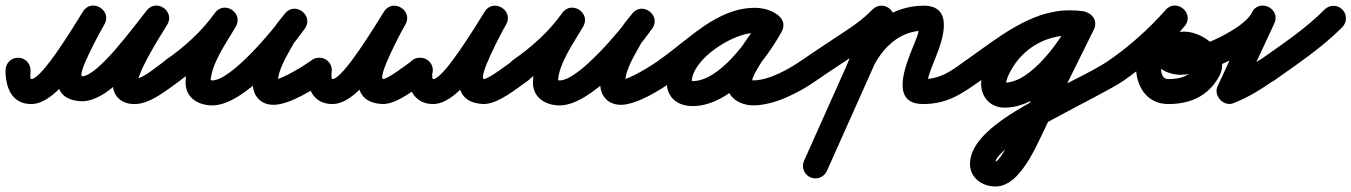

<svg xmlns="http://www.w3.org/2000/svg" viewBox="-65 -330 4871 692"><path d="M0.3 -122C-24.6 -122.2 -44.8 -102.1 -45 -77.3C-45.4 -16 -23.4 45 47.5 45C149.7 45 259.6 -159.1 310.4 -240.7C326.1 -265.9 314.5 -290.3 295.1 -302.1C275.7 -313.9 248.7 -313 233.5 -287.4C192.3 -217.9 50.3 27 228.3 35C228.4 35 228.9 35 229.5 35C230 35 230.6 35 230.6 35C341 34.5 466.2 -152 534.2 -236.2C552 -258.1 541.2 -283.1 522.2 -296.7C503.2 -310.2 476.1 -312.3 461.1 -288.4C423.8 -228.9 297.1 -51.3 357.6 19.7C374.7 39.8 400.1 46.3 425.5 44.9C481 41.9 540.6 -8.8 585 -40.3C605.3 -54.7 610.1 -82.8 595.7 -103C581.3 -123.3 553.2 -128.1 533 -113.7C505.5 -94.2 451.6 -46.6 420.5 -44.9C413.5 -44.5 427 -38.8 430.6 -30C431.2 -28.5 430.7 -33.3 431 -34.9C431.5 -37.4 432 -39.8 432.5 -42.2C434.4 -49.6 436.9 -56.8 439.7 -63.9C448.4 -86.1 459.5 -107.5 470.8 -128.4C491.6 -166.6 514.3 -203.8 537.4 -240.6C552.3 -264.5 542.9 -288.5 525.3 -301.1C507.7 -313.6 482 -314.7 464.2 -292.8C418.4 -236.1 288.4 -55.3 230.1 -55C230.1 -55 230.7 -55 231.2 -55C231.8 -55 232.4 -55 232.4 -55C208.8 -56 295.8 -216 310.9 -241.5C326.1 -267 314.7 -291.3 295.6 -302.9C276.5 -314.5 249.7 -313.5 234 -288.3C204.6 -241.1 86.8 -45 47.5 -45C42.4 -45 44.9 -63.5 45 -76.7C45.2 -101.6 25.1 -121.8 0.3 -122Z M520.9 -51.5C535 -31 563 -25.8 583.5 -39.9C658.8 -91.7 729.5 -156.2 782.7 -230.9C799.2 -254.1 787.3 -278.6 767.7 -291.1C748.2 -303.5 721 -304 706.9 -279.3C664.8 -205.3 603.9 -118.9 603.9 -31.7C603.9 23.1 651 49.9 700.2 49.9C813.1 49.9 972.5 -140.9 1033.7 -226.9C1050.6 -250.7 1041.7 -275.7 1024 -288.9C1006.4 -302.2 980 -303.9 961.8 -281C946 -261.2 928.5 -241.4 915.9 -219.3C915.9 -219.3 915.8 -219 915.6 -218.8C915.5 -218.5 915.3 -218.2 915.3 -218.2C884.2 -159.9 846 -98.5 846 -30.3C846 -16.2 848.5 -2.1 854.9 10.5C854.9 10.5 855.1 10.8 855.3 11.1C855.5 11.5 855.6 11.8 855.6 11.8C866.8 32 888.1 47.8 920.4 47.8C978.8 47.8 1065.7 -7.9 1111.8 -40.1C1132.2 -54.4 1137.1 -82.5 1122.9 -102.8C1108.6 -123.2 1080.5 -128.1 1060.2 -113.9C1030.5 -93.1 949.6 -42.2 920.4 -42.2C915.1 -42.2 929.5 -36.8 933.4 -32.1C934.3 -31 935 -29.9 935.8 -28.7C936.3 -27.9 937.4 -25.5 937.1 -26.3C936.4 -28.2 935.3 -30.1 934.4 -31.8C934.4 -31.8 934.5 -31.5 934.7 -31.1C934.9 -30.8 935.1 -30.5 935.1 -30.5C934.7 -31.2 935.8 -29 936 -28.2C936.4 -26.9 936 -30 936 -30.3C936 -80.6 971.4 -132.2 994.7 -175.8C994.7 -175.8 994.5 -175.5 994.4 -175.2C994.2 -175 994.1 -174.7 994.1 -174.7C1004.3 -192.6 1019.3 -208.8 1032.2 -225C1050.4 -247.8 1040.9 -273.2 1022.6 -287C1004.3 -300.8 977.2 -302.9 960.3 -279.1C921.6 -224.6 768.5 -40.1 700.2 -40.1C695.7 -40.1 685.8 -44.3 689.7 -40.2C691.9 -38 693.4 -35.1 693.9 -32C693.9 -31.9 693.9 -31.8 693.9 -31.7C693.9 -98.9 751.9 -176.5 785.1 -234.7C799.2 -259.5 788.5 -283.2 770.2 -294.9C751.9 -306.6 725.9 -306.3 709.3 -283.1C662.3 -217 599.1 -159.9 532.5 -114.1C512 -100 506.8 -72 520.9 -51.5Z M1040 -77C1040 -15.6 1062 45 1133 45C1234.8 45 1343.4 -158.2 1395 -240C1410.9 -265 1399.3 -289.5 1379.9 -301.4C1360.6 -313.2 1333.5 -312.5 1318.3 -287C1276.7 -217.2 1135 36.1 1312.8 44.9C1312.8 44.9 1313.3 45 1313.9 45C1314.4 45 1315 45 1315 45C1367.7 45 1433.9 -10.8 1475.8 -40.1C1496.2 -54.4 1501.1 -82.5 1486.9 -102.8C1472.6 -123.2 1444.5 -128.1 1424.2 -113.9C1401 -97.6 1333.2 -45 1315 -45C1315 -45 1315.6 -45 1316.1 -45C1316.7 -45 1317.3 -44.9 1317.2 -44.9C1291.1 -46.2 1380.7 -215.9 1395.7 -241C1410.8 -266.4 1399.5 -290.7 1380.5 -302.4C1361.5 -314 1334.8 -313.1 1319 -288C1288.3 -239.4 1171.4 -45 1133 -45C1128.2 -45 1130 -64.7 1130 -77C1130 -101.9 1109.9 -122 1085 -122C1060.1 -122 1040 -101.9 1040 -77Z M1403 -77C1403 -15.6 1425 45 1496 45C1597.8 45 1706.4 -158.2 1758 -240C1773.9 -265 1762.3 -289.5 1742.9 -301.4C1723.6 -313.2 1696.5 -312.5 1681.3 -287C1639.7 -217.2 1498 36.1 1675.8 44.9C1675.8 44.9 1676.3 45 1676.9 45C1677.4 45 1678 45 1678 45C1730.7 45 1796.9 -10.8 1838.8 -40.1C1859.2 -54.4 1864.1 -82.5 1849.9 -102.8C1835.6 -123.2 1807.5 -128.1 1787.2 -113.9C1764 -97.6 1696.2 -45 1678 -45C1678 -45 1678.6 -45 1679.1 -45C1679.7 -45 1680.3 -44.9 1680.2 -44.9C1654.1 -46.2 1743.7 -215.9 1758.7 -241C1773.8 -266.4 1762.5 -290.7 1743.5 -302.4C1724.5 -314 1697.8 -313.1 1682 -288C1651.3 -239.4 1534.4 -45 1496 -45C1491.2 -45 1493 -64.7 1493 -77C1493 -101.9 1472.9 -122 1448 -122C1423.1 -122 1403 -101.9 1403 -77Z M1772.9 -51.5C1787 -31 1815 -25.8 1835.5 -39.9C1910.8 -91.7 1981.5 -156.2 2034.7 -230.9C2051.2 -254.1 2039.3 -278.6 2019.7 -291.1C2000.2 -303.5 1973 -304 1958.9 -279.3C1916.8 -205.3 1855.9 -118.9 1855.9 -31.7C1855.9 23.1 1903 49.9 1952.2 49.9C2065.1 49.9 2224.5 -140.9 2285.7 -226.9C2302.6 -250.7 2293.7 -275.7 2276 -288.9C2258.4 -302.2 2232 -303.9 2213.8 -281C2198 -261.2 2180.5 -241.4 2167.9 -219.3C2167.9 -219.3 2167.8 -219 2167.6 -218.8C2167.5 -218.5 2167.3 -218.2 2167.3 -218.2C2136.2 -159.9 2098 -98.5 2098 -30.3C2098 -16.2 2100.5 -2.1 2106.9 10.5C2106.9 10.5 2107.1 10.8 2107.3 11.1C2107.5 11.5 2107.6 11.8 2107.6 11.8C2118.8 32 2140.1 47.8 2172.4 47.8C2230.8 47.8 2317.7 -7.9 2363.8 -40.1C2384.2 -54.4 2389.1 -82.5 2374.9 -102.8C2360.6 -123.2 2332.5 -128.1 2312.2 -113.9C2282.5 -93.1 2201.6 -42.2 2172.4 -42.2C2167.1 -42.2 2181.5 -36.8 2185.4 -32.1C2186.3 -31 2187 -29.9 2187.8 -28.7C2188.3 -27.9 2189.4 -25.5 2189.1 -26.3C2188.4 -28.2 2187.3 -30.1 2186.4 -31.8C2186.4 -31.8 2186.5 -31.5 2186.7 -31.1C2186.9 -30.8 2187.1 -30.5 2187.1 -30.5C2186.7 -31.2 2187.8 -29 2188 -28.2C2188.4 -26.9 2188 -30 2188 -30.3C2188 -80.6 2223.4 -132.2 2246.7 -175.8C2246.7 -175.8 2246.5 -175.5 2246.4 -175.2C2246.2 -175 2246.1 -174.7 2246.1 -174.7C2256.3 -192.6 2271.3 -208.8 2284.2 -225C2302.4 -247.8 2292.9 -273.2 2274.6 -287C2256.3 -300.8 2229.2 -302.9 2212.3 -279.1C2173.6 -224.6 2020.5 -40.1 1952.2 -40.1C1947.7 -40.1 1937.8 -44.3 1941.7 -40.2C1943.9 -38 1945.4 -35.1 1945.9 -32C1945.9 -31.9 1945.9 -31.8 1945.9 -31.7C1945.9 -98.9 2003.9 -176.5 2037.1 -234.7C2051.2 -259.5 2040.5 -283.2 2022.2 -294.9C2003.9 -306.6 1977.9 -306.3 1961.3 -283.1C1914.3 -217 1851.1 -159.9 1784.5 -114.1C1764 -100 1758.8 -72 1772.9 -51.5Z M2300 -51.3C2314.2 -30.9 2342.3 -25.9 2362.7 -40C2447.6 -99.1 2547.7 -211.8 2654.6 -211.8C2664.5 -211.8 2675.6 -210.3 2683.8 -204.4C2707.1 -187.8 2731.6 -199.5 2744.2 -219C2756.7 -238.4 2757.3 -265.6 2732.6 -279.9C2706.5 -295.1 2683.9 -301.1 2653.3 -301.1C2526.4 -301.1 2338.1 -169.2 2338.1 -34.2C2338.1 22.9 2377.8 52.3 2431.7 52.3C2567.2 52.3 2693.5 -108.7 2752.5 -216.4C2766.9 -242.7 2754.3 -266.7 2734.6 -277.5C2714.9 -288.3 2688 -285.9 2673.5 -259.6C2636.4 -191.8 2554.3 -109.2 2554.3 -31.6C2554.3 21.7 2601.8 49.7 2650 49.7C2726.9 49.7 2816.1 3 2877.8 -40.1C2898.2 -54.4 2903.1 -82.5 2888.9 -102.8C2874.6 -123.2 2846.5 -128.1 2826.2 -113.9C2780.7 -82 2707.1 -40.3 2650 -40.3C2641.8 -40.3 2637.3 -45.5 2641.7 -39.1C2643.2 -36.9 2644.3 -29 2644.3 -31.6C2644.3 -68.7 2729.1 -173.7 2752.5 -216.4C2766.9 -242.7 2754.3 -266.6 2734.6 -277.4C2714.9 -288.3 2687.9 -285.9 2673.5 -259.6C2633 -185.6 2526.9 -37.7 2431.7 -37.7C2429.1 -37.7 2426.5 -37.8 2424 -38.1C2418.3 -38.7 2428.1 -26.7 2428.1 -34.2C2428.1 -117.3 2577.8 -211.1 2653.3 -211.1C2668.7 -211.1 2675.3 -209.1 2687.4 -202.1C2712.2 -187.7 2736 -198.3 2747.8 -216.6C2759.6 -235 2759.4 -261 2736.2 -277.6C2712.5 -294.5 2683.5 -301.8 2654.6 -301.8C2519.4 -301.8 2415.2 -186.1 2311.3 -114C2290.9 -99.8 2285.9 -71.7 2300 -51.3Z M2877.7 -40.1C2932.9 -78.4 2989.6 -114.3 3045.2 -152C3081 -176.1 3114.6 -202.1 3144.5 -233.4C3161.7 -251.3 3161.1 -279.8 3143.1 -297C3125.2 -314.2 3096.7 -313.5 3079.5 -295.6C3054 -269 3025.2 -247.1 2994.8 -226.5C2938.8 -188.7 2881.8 -152.5 2826.3 -113.9C2805.9 -99.7 2800.9 -71.7 2815.1 -51.3C2829.3 -30.9 2857.3 -25.9 2877.7 -40.1ZM3070.9 -282.8C2991.6 -105.3 2912.3 72.1 2832.9 249.6C2822.8 272.3 2832.9 298.9 2855.6 309.1C2878.3 319.2 2904.9 309.1 2915.1 286.4C2994.4 108.9 3073.7 -68.6 3153.1 -246.1C3163.2 -268.8 3153.1 -295.4 3130.4 -305.6C3107.7 -315.7 3081.1 -305.5 3070.9 -282.8ZM3070 -60.8C3089.1 -110.5 3120.6 -158.1 3165.1 -188.5C3194.5 -208.5 3228.4 -219.5 3264 -219.5C3267.4 -219.5 3257.6 -222.2 3255.1 -224.5C3252.3 -227 3248.4 -235.4 3248.3 -234.6C3247.5 -210.7 3234.2 -183 3225.5 -161.1C3200.9 -99.2 3139.1 45 3262 45C3350.2 45 3402.4 7.4 3469.9 -40.2C3490.2 -54.6 3495.1 -82.6 3480.8 -102.9C3466.4 -123.2 3438.4 -128.1 3418.1 -113.8C3366.9 -77.7 3329.1 -45 3262 -45C3259.6 -45 3265.1 -43.9 3266.8 -42.8C3272 -39.4 3275.1 -35.3 3276.9 -29.4C3278 -25.9 3277.5 -36.9 3278.2 -40.5C3279.6 -47.5 3281.6 -54.4 3283.8 -61.2C3291.1 -83.8 3300.3 -105.8 3309.1 -127.8C3332.7 -187.3 3374.6 -309.5 3264 -309.5C3210.4 -309.5 3158.7 -293 3114.4 -262.9C3054.7 -222.1 3011.8 -160 2986 -93.2C2977.1 -70 2988.6 -44 3011.8 -35C3035 -26.1 3061 -37.6 3070 -60.8Z M3407.1 -51.3C3421.3 -30.9 3449.4 -25.9 3469.7 -40.1C3563.5 -105.5 3671.5 -202.8 3790.3 -202.8C3802.6 -202.8 3814.4 -201.8 3826.5 -200.3C3856 -196.7 3873.6 -216.9 3876.6 -239C3879.6 -261.2 3867.8 -285.3 3838.4 -289.5C3823.6 -291.7 3809.2 -292.7 3794.2 -292.7C3670.9 -292.7 3559.7 -228.3 3500.1 -120.3C3485.1 -93.2 3471.1 -60 3471.1 -28.4C3471.1 21.2 3505.4 58 3555.7 58C3696.6 58 3823.3 -112.2 3877.5 -223.3C3890.6 -250.2 3877 -273.5 3856.8 -283.4C3836.7 -293.3 3809.9 -289.8 3796.7 -262.9C3745.7 -159.9 3694.8 -56.9 3643.7 46C3643.7 46 3643.9 45.6 3644.1 45.2C3644.3 44.9 3644.5 44.5 3644.5 44.5C3621 87.5 3544 252.1 3522.8 252.1C3515 252.1 3514.2 247.6 3518.5 254C3519.8 255.9 3521 262.6 3521 260.4C3521 185.3 3899.4 20.5 3985.9 -40.2C4006.2 -54.5 4011.1 -82.5 3996.8 -102.9C3982.5 -123.2 3954.5 -128.1 3934.1 -113.8C3805.9 -23.8 3431 101 3431 260.4C3431 311.8 3475.2 342.1 3522.8 342.1C3621.7 342.1 3681.1 165.5 3723.5 87.5C3723.5 87.5 3723.7 87.1 3723.9 86.8C3724.1 86.4 3724.3 86 3724.3 86C3775.4 -17 3826.4 -120 3877.3 -223.1C3890.6 -249.9 3876.9 -273.2 3856.7 -283.2C3836.5 -293.1 3809.6 -289.6 3796.5 -262.7C3760.9 -189.6 3652.3 -32 3555.7 -32C3555.3 -32 3561.1 -22.1 3561.1 -28.4C3561.1 -43.6 3571.8 -64.1 3578.9 -76.9C3622.8 -156.3 3703.6 -202.7 3794.2 -202.7C3804.9 -202.7 3815.1 -202 3825.6 -200.5C3855 -196.2 3872.8 -216.7 3875.8 -239.2C3878.7 -261.6 3867 -286 3837.5 -289.7C3821.7 -291.6 3806.3 -292.8 3790.3 -292.8C3647.7 -292.8 3529.7 -191.6 3418.3 -113.9C3397.9 -99.7 3392.9 -71.6 3407.1 -51.3Z M3985.7 -40.1C4065.9 -95.9 4138.8 -161.5 4203.7 -234.6C4223.3 -256.7 4215.8 -282.8 4198.6 -297.6C4181.4 -312.4 4154.5 -316.1 4135.5 -293.4C4086.3 -234.7 4033 -177.3 4029.6 -95.8C4029.6 -95.8 4029.6 -95.8 4029.6 -95.8C4029.6 -95.8 4029.6 -95.8 4029.6 -95.8C4026.8 -23 4065.9 45 4146 45C4224.1 45 4289 16.7 4328.1 -53C4373.4 -134 4278.9 -216.2 4202.3 -216C4202.3 -216 4202.4 -216 4202.5 -216C4202.6 -216 4202.7 -216 4202.7 -216C4160.1 -216.3 4119.2 -198.3 4100.4 -158C4071.4 -95.8 4137.7 -60.5 4189.4 -60.5C4286.1 -60.5 4484 -151.6 4527.8 -245.5C4540.5 -272.6 4526.4 -295.7 4506 -305.2C4485.6 -314.7 4458.8 -310.6 4446.2 -283.4C4405.2 -195.3 4364.3 -107.1 4323.3 -19C4315.4 -1.9 4320.9 16.8 4332.8 29.5C4344.8 42.1 4363.1 48.8 4380.6 41.9C4432.7 21.4 4480.5 -8 4526 -40.3C4546.3 -54.7 4551.1 -82.7 4536.7 -103C4522.3 -123.3 4494.3 -128.1 4474 -113.7C4434.4 -85.7 4393 -59.7 4347.7 -41.9C4330.1 -35 4340.5 -11.2 4357.2 6.5C4373.9 24.3 4397 36.1 4404.9 19C4445.9 -69.2 4486.9 -157.4 4527.8 -245.5C4540.4 -272.7 4526.4 -295.8 4506 -305.3C4485.6 -314.8 4458.9 -310.7 4446.2 -283.5C4420.8 -229 4254.9 -150.5 4189.4 -150.5C4162.5 -150.5 4176.9 -161 4183 -139C4184.1 -135.1 4184.4 -131.6 4184 -127.6C4183.8 -125 4180.9 -117.6 4182 -120C4184.7 -125.8 4197 -126 4202.1 -126C4202.1 -126 4202.2 -126 4202.3 -126C4202.4 -126 4202.5 -126 4202.5 -126C4219.6 -126 4253.6 -104.3 4249.5 -97C4226.6 -56.1 4191.4 -45 4146 -45C4121 -45 4118.8 -72.5 4119.6 -92.2C4119.6 -92.2 4119.6 -92.2 4119.6 -92.2C4119.6 -92.2 4119.6 -92.2 4119.6 -92.2C4121.9 -149 4169.9 -194.3 4204.5 -235.6C4223.5 -258.2 4216.3 -284 4199.4 -298.5C4182.5 -313.1 4156 -316.5 4136.3 -294.3C4076.2 -226.6 4008.6 -165.7 3934.3 -113.9C3913.9 -99.7 3908.9 -71.7 3923.1 -51.3C3937.3 -30.9 3965.3 -25.9 3985.7 -40.1Z M4463.3 -49.6C4477.7 -29.3 4505.8 -24.6 4526.1 -39C4610.4 -98.9 4700.3 -158.5 4773.1 -232.4C4790.5 -250.2 4790.3 -278.7 4772.6 -296.1C4754.8 -313.5 4726.3 -313.3 4708.9 -295.6C4640 -225.5 4553.9 -169.2 4473.9 -112.3C4453.7 -97.9 4448.9 -69.9 4463.3 -49.6Z"/></svg>

Font: FRB American Cursive Guidelines Arrows Black
Style: Bold Italic
Weight: 900
Italic angle: -25°
Version: Version 2.0;Modular Font Editor K font №1